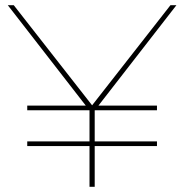

<svg xmlns="http://www.w3.org/2000/svg" viewBox="-20 -720 710 740"><path d="M325 0V-303L330 -288L10 -700H33L339 -309H331L637 -700H660L340 -288L345 -303V0ZM85 -157V-175H585V-157ZM85 -295V-313H585V-295Z"/></svg>

Font: Montserrat Thin Thin
Style: Regular
Weight: 250
Version: Version 9.000